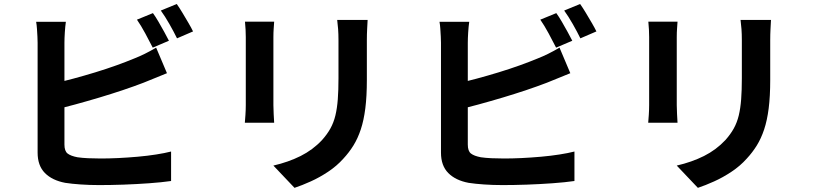

<svg xmlns="http://www.w3.org/2000/svg" viewBox="-20 -875 4040 952"><path d="M738.3 -810Q751.3 -792.3 765.9 -767.1Q780.5 -741.9 794.3 -716.9Q808.2 -691.9 817.6 -673L737.3 -638.8Q721.8 -669.5 700.4 -709.2Q679 -748.8 659 -777.5ZM856.4 -855.2Q869.7 -836.4 884.9 -811.1Q900.1 -785.8 914.4 -761.3Q928.8 -736.8 937.2 -719.2L857.7 -684.9Q842.3 -716.6 820.1 -755.6Q797.8 -794.7 777.4 -822.7ZM306.6 -766.8Q303.3 -744.4 301.4 -714.4Q299.5 -684.3 299.5 -662.7Q299.5 -647.8 299.5 -610.2Q299.5 -572.5 299.5 -521.9Q299.5 -471.2 299.5 -415.6Q299.5 -360 299.5 -308.6Q299.5 -257.1 299.5 -217.1Q299.5 -177.1 299.5 -158.3Q299.5 -126 315.1 -113.8Q330.8 -101.6 364.3 -95.2Q387 -91.9 416.9 -90.5Q446.8 -89.1 479.8 -89.1Q519 -89.1 566.5 -91.3Q613.9 -93.6 662.5 -97.9Q711.2 -102.2 754.2 -109Q797.3 -115.7 828.3 -123.7V22.5Q781.5 29.2 719.1 33.7Q656.7 38.2 592.1 40.5Q527.6 42.7 472 42.7Q423.4 42.7 379.7 39.6Q336 36.6 303.6 31.6Q238.8 19.4 202.7 -17.1Q166.5 -53.6 166.5 -118.4Q166.5 -147 166.5 -193.5Q166.5 -239.9 166.5 -296.3Q166.5 -352.7 166.5 -410.5Q166.5 -468.3 166.5 -519.7Q166.5 -571.2 166.5 -609.1Q166.5 -647.1 166.5 -662.7Q166.5 -674.2 165.6 -693Q164.7 -711.9 163.3 -731.8Q162 -751.7 159.2 -766.8ZM240.8 -459.9Q289 -470.5 343.2 -485Q397.3 -499.5 452 -516.2Q506.7 -532.9 556.3 -550.7Q605.9 -568.5 645.1 -584.8Q671.9 -595.3 698.3 -608.4Q724.8 -621.4 754.2 -638.9L807.8 -512.1Q779 -500.7 747.4 -487.5Q715.8 -474.3 691.2 -464.7Q646.8 -447.6 590.6 -428.7Q534.3 -409.8 473.3 -391.5Q412.3 -373.3 352.6 -357Q292.9 -340.8 241.6 -329Z M1802.8 -776.1Q1801.8 -755.4 1800.4 -730.7Q1799 -705.9 1799 -675.8Q1799 -650.1 1799 -613Q1799 -575.9 1799 -539.3Q1799 -502.7 1799 -478Q1799 -397.8 1791.4 -337.9Q1783.8 -278 1768.9 -233.2Q1754 -188.5 1732.5 -153.8Q1711 -119.1 1682.6 -88.5Q1650.1 -52.1 1607.2 -23.6Q1564.4 4.9 1520.8 24.5Q1477.3 44.2 1440.3 56.4L1335.5 -54Q1410.2 -71.3 1470.6 -101.5Q1531 -131.8 1576.4 -180.2Q1602.1 -208.8 1618.3 -238Q1634.5 -267.3 1643 -302.5Q1651.5 -337.8 1654.9 -382.7Q1658.3 -427.6 1658.3 -486.4Q1658.3 -512.1 1658.3 -548Q1658.3 -583.9 1658.3 -619.1Q1658.3 -654.2 1658.3 -675.8Q1658.3 -705.9 1656.5 -730.7Q1654.7 -755.4 1651.9 -776.1ZM1339.4 -767.5Q1338.4 -750.3 1337 -732.6Q1335.6 -714.9 1335.6 -691.2Q1335.6 -680.2 1335.6 -655.1Q1335.6 -630 1335.6 -596.6Q1335.6 -563.2 1335.6 -526.8Q1335.6 -490.4 1335.6 -456Q1335.6 -421.5 1335.6 -394.5Q1335.6 -367.4 1335.6 -353.4Q1335.6 -334.4 1337 -309.3Q1338.4 -284.1 1339.4 -266.3H1194Q1195.2 -280.2 1197 -305.9Q1198.7 -331.6 1198.7 -354.2Q1198.7 -368.2 1198.7 -395.2Q1198.7 -422.3 1198.7 -456.7Q1198.7 -491.2 1198.7 -527.6Q1198.7 -563.9 1198.7 -597Q1198.7 -630 1198.7 -655.1Q1198.7 -680.2 1198.7 -691.2Q1198.7 -705 1197.7 -727.6Q1196.7 -750.3 1194.7 -767.5Z M2738.3 -810Q2751.3 -792.3 2765.9 -767.1Q2780.5 -741.9 2794.3 -716.9Q2808.2 -691.9 2817.6 -673L2737.3 -638.8Q2721.8 -669.5 2700.4 -709.2Q2679 -748.8 2659 -777.5ZM2856.4 -855.2Q2869.7 -836.4 2884.9 -811.1Q2900.1 -785.8 2914.4 -761.3Q2928.8 -736.8 2937.2 -719.2L2857.7 -684.9Q2842.3 -716.6 2820.1 -755.6Q2797.8 -794.7 2777.4 -822.7ZM2306.6 -766.8Q2303.3 -744.4 2301.4 -714.4Q2299.5 -684.3 2299.5 -662.7Q2299.5 -647.8 2299.5 -610.2Q2299.5 -572.5 2299.5 -521.9Q2299.5 -471.2 2299.5 -415.6Q2299.5 -360 2299.5 -308.6Q2299.5 -257.1 2299.5 -217.1Q2299.5 -177.1 2299.5 -158.3Q2299.5 -126 2315.1 -113.8Q2330.8 -101.6 2364.3 -95.2Q2387 -91.9 2416.9 -90.5Q2446.8 -89.1 2479.8 -89.1Q2519 -89.1 2566.5 -91.3Q2613.9 -93.6 2662.5 -97.9Q2711.2 -102.2 2754.2 -109Q2797.3 -115.7 2828.3 -123.7V22.5Q2781.5 29.2 2719.1 33.7Q2656.7 38.2 2592.1 40.5Q2527.6 42.7 2472 42.7Q2423.4 42.7 2379.7 39.6Q2336 36.6 2303.6 31.6Q2238.8 19.4 2202.7 -17.1Q2166.5 -53.6 2166.5 -118.4Q2166.5 -147 2166.5 -193.5Q2166.5 -239.9 2166.5 -296.3Q2166.5 -352.7 2166.5 -410.5Q2166.5 -468.3 2166.5 -519.7Q2166.5 -571.2 2166.5 -609.1Q2166.5 -647.1 2166.5 -662.7Q2166.5 -674.2 2165.6 -693Q2164.7 -711.9 2163.3 -731.8Q2162 -751.7 2159.2 -766.8ZM2240.8 -459.9Q2289 -470.5 2343.2 -485Q2397.3 -499.5 2452 -516.2Q2506.7 -532.9 2556.3 -550.7Q2605.9 -568.5 2645.1 -584.8Q2671.9 -595.3 2698.3 -608.4Q2724.8 -621.4 2754.2 -638.9L2807.8 -512.1Q2779 -500.7 2747.4 -487.5Q2715.8 -474.3 2691.2 -464.7Q2646.8 -447.6 2590.6 -428.7Q2534.3 -409.8 2473.3 -391.5Q2412.3 -373.3 2352.6 -357Q2292.9 -340.8 2241.6 -329Z M3802.8 -776.1Q3801.8 -755.4 3800.4 -730.7Q3799 -705.9 3799 -675.8Q3799 -650.1 3799 -613Q3799 -575.9 3799 -539.3Q3799 -502.7 3799 -478Q3799 -397.8 3791.4 -337.9Q3783.8 -278 3768.9 -233.2Q3754 -188.5 3732.5 -153.8Q3711 -119.1 3682.6 -88.5Q3650.1 -52.1 3607.2 -23.6Q3564.4 4.9 3520.8 24.5Q3477.3 44.2 3440.3 56.4L3335.5 -54Q3410.2 -71.3 3470.6 -101.5Q3531 -131.8 3576.4 -180.2Q3602.1 -208.8 3618.3 -238Q3634.5 -267.3 3643 -302.5Q3651.5 -337.8 3654.9 -382.7Q3658.3 -427.6 3658.3 -486.4Q3658.3 -512.1 3658.3 -548Q3658.3 -583.9 3658.3 -619.1Q3658.3 -654.2 3658.3 -675.8Q3658.3 -705.9 3656.5 -730.7Q3654.7 -755.4 3651.9 -776.1ZM3339.4 -767.5Q3338.4 -750.3 3337 -732.6Q3335.6 -714.9 3335.6 -691.2Q3335.6 -680.2 3335.6 -655.1Q3335.6 -630 3335.6 -596.6Q3335.6 -563.2 3335.6 -526.8Q3335.6 -490.4 3335.6 -456Q3335.6 -421.5 3335.6 -394.5Q3335.6 -367.4 3335.6 -353.4Q3335.6 -334.4 3337 -309.3Q3338.4 -284.1 3339.4 -266.3H3194Q3195.2 -280.2 3197 -305.9Q3198.7 -331.6 3198.7 -354.2Q3198.7 -368.2 3198.7 -395.2Q3198.7 -422.3 3198.7 -456.7Q3198.7 -491.2 3198.7 -527.6Q3198.7 -563.9 3198.7 -597Q3198.7 -630 3198.7 -655.1Q3198.7 -680.2 3198.7 -691.2Q3198.7 -705 3197.7 -727.6Q3196.7 -750.3 3194.7 -767.5Z"/></svg>

Font: Noto Sans HK Thin
Style: Regular
Weight: 100
Designer: Ryoko NISHIZUKA 西塚涼子 (kana, bopomofo & ideographs); Paul D. Hunt (Latin, Greek & Cyrillic); Sandoll Communications 산돌커뮤니
Foundry: Adobe
Version: Version 2.004-H2;hotconv 1.0.118;makeotfexe 2.5.65603